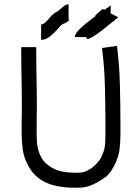

<svg xmlns="http://www.w3.org/2000/svg" viewBox="-20 -869 640 896"><path d="M456 -645 526 -655Q537 -568 539.5 -474Q542 -380 542 -294V-239Q542 -201 537.5 -169Q533 -137 516 -102Q510 -89 500 -73.5Q490 -58 478 -47Q448 -24 417 -9.5Q386 5 362 6Q353 7 345 7Q337 7 329 7Q245 7 191.5 -18.5Q138 -44 110 -99Q91 -134 86 -172.5Q81 -211 81 -247V-302Q81 -318 81.5 -334Q82 -350 82 -366Q82 -432 80.5 -507.5Q79 -583 79 -649H149Q149 -583 150.5 -508Q152 -433 152 -366Q152 -349 151.5 -332.5Q151 -316 151 -300V-247Q151 -207 155.5 -182.5Q160 -158 172 -136Q188 -105 226.5 -84Q265 -63 329 -63Q335 -63 343 -63Q351 -63 359 -64Q373 -65 393.5 -76Q414 -87 435 -110Q438 -115 442.5 -119.5Q447 -124 453 -137Q465 -161 468.5 -181Q472 -201 472 -239V-294Q472 -380 469.5 -470.5Q467 -561 456 -645ZM300 -849V-777Q307 -777 300.5 -772Q294 -767 286 -762Q283 -761 277 -758.5Q271 -756 266 -752Q262 -748 247 -731Q232 -714 212.5 -698.5Q193 -683 172 -683V-755Q181 -755 191 -764Q201 -773 209 -783Q217 -793 219 -795Q236 -810 241 -812Q246 -814 254 -820Q259 -824 273 -836.5Q287 -849 300 -849ZM532 -788Q511 -772 485.5 -751Q460 -730 436.5 -713Q413 -696 398 -689.5Q383 -683 383 -696H329Q329 -708 344 -725Q359 -742 381.5 -760Q404 -778 427 -795L424 -797Q437 -809 446 -816Q455 -823 459 -827L467 -823Q478 -830 485.5 -835.5Q493 -841 497 -844L496 -807Z"/></svg>

Font: Syne
Style: Italic
Weight: 400
Italic angle: -9°
Designer: Lucas Descroix
Foundry: Bonjour Monde
Version: Version 2.000; ttfautohint (v1.8.3)